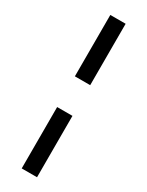

<svg xmlns="http://www.w3.org/2000/svg" viewBox="-233 -788 749 975"><g transform="rotate(30 141.0 -300.0)"><path d="M96.2 -750H186V-390.1H96.2ZM96.2 -210H186V149.9H96.2Z"/></g></svg>

Font: Oakes Grotesk
Style: Bold Italic
Weight: 700
Designer: Samuel Oakes
Foundry: Samuel Oakes
Version: Version 1.0 | wf-rip DC20170320